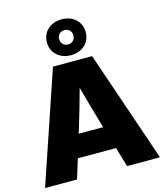

<svg xmlns="http://www.w3.org/2000/svg" viewBox="-141 -1107 1036 1212"><g transform="rotate(-15 376.5 -501.0)"><path d="M1 0H210L249.5 -127.9H499L537.1 0H752L503.4 -727.5H247.6ZM377 -767.6C451.2 -767.6 503.9 -815.9 503.9 -884.8C503.9 -953.6 451.2 -1002 377 -1002C303.2 -1002 250 -953.6 250 -884.8C250 -815.9 303.2 -767.6 377 -767.6ZM377 -837.9C349.6 -837.9 330.1 -857.4 330.1 -884.8C330.1 -912.1 349.6 -931.6 377 -931.6C403.8 -931.6 423.3 -912.1 423.3 -884.8C423.3 -857.4 403.8 -837.9 377 -837.9ZM294.9 -276.4 301.8 -297.9C327.6 -383.3 352.1 -466.3 376 -554.7C399.9 -466.3 423.3 -383.3 448.2 -297.9L454.6 -276.4Z"/></g></svg>

Font: Raveo Display Display ExtraBold
Style: Regular
Weight: 800
Designer: Jakub Foglar, Rasmus Andersson (Inter)
Foundry: Jakubfoglar.com
Version: Version 1.100;Glyphs 3.2.3 (3260)